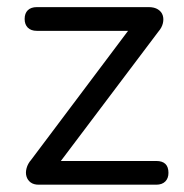

<svg xmlns="http://www.w3.org/2000/svg" viewBox="-20 -506 504 526"><path d="M86 0Q72.5 0 64 -6.2Q55.5 -12.5 52.5 -22.8Q49.5 -33 52.8 -45.2Q56 -57.5 66 -69L347 -443V-421.5H81Q65 -421.5 56.2 -430.2Q47.5 -439 47.5 -454Q47.5 -469.5 56.2 -478Q65 -486.5 81 -486.5H387.5Q403 -486.5 412.8 -480.2Q422.5 -474 425.8 -464Q429 -454 426.2 -442.2Q423.5 -430.5 414 -419.5L129 -41.5V-65H408Q441.5 -65 441.5 -32.5Q441.5 -17.5 432.8 -8.8Q424 0 408 0Z"/></svg>

Font: Nunito ExtraLight
Style: Regular
Weight: 200
Designer: Vernon Adams
Foundry: Vernon Adams
Version: Version 3.602;April 4, 2023;FontCreator 14.0.0.2856 64-bit